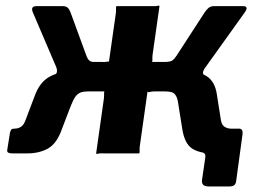

<svg xmlns="http://www.w3.org/2000/svg" viewBox="-20 -552 955 691"><path d="M731 119Q704 119 707 96L719 14Q721 -1 707 -4L768 -89H840Q855 -89 853 -70L830 99Q829 109 823.5 114Q818 119 805 119ZM23 0Q15 0 10 -2.5Q5 -5 6 -12L16 -75Q18 -82 20.5 -85.5Q23 -89 31 -89Q46 -89 56 -96Q66 -103 72 -120L108 -215Q119 -241 134.5 -257.5Q150 -274 174.5 -283.5Q199 -293 232 -295L296 -329H347Q358 -328 364.5 -330Q371 -332 372 -329L397 -505Q398 -516 397.5 -523Q397 -530 400 -530H529Q540 -529 546.5 -531Q553 -533 554 -530L529 -354Q528 -343 528.5 -336Q529 -329 526 -329H600L658 -295Q708 -292 731 -272.5Q754 -253 760 -215L775 -120Q778 -102 788.5 -95.5Q799 -89 812 -89Q824 -89 822 -76L814 -12Q813 -5 807.5 -2.5Q802 0 793 0H746Q697 0 670.5 -18Q644 -36 636 -88L623 -169Q620 -195 614 -206Q608 -217 598.5 -220Q589 -223 573 -223H536Q526 -223 519 -221Q512 -219 511 -223L483 -25Q482 -15 482.5 -7.5Q483 0 480 0H351Q341 -1 334 1Q327 3 326 0L354 -198Q355 -209 354.5 -216Q354 -223 357 -223H296Q281 -223 270 -219Q259 -215 251 -203.5Q243 -192 234 -169L203 -88Q185 -36 153.5 -18Q122 0 79 0ZM313 -267 176 -283Q184 -286 185 -293.5Q186 -301 183 -309L98 -508Q89 -530 112 -530H205Q218 -530 224 -524Q230 -518 234 -507L290 -354Q295 -340 301 -334.5Q307 -329 319 -329ZM566 -267 572 -329Q593 -329 601 -335Q609 -341 617 -354L717 -508Q723 -517 730.5 -523.5Q738 -530 751 -530H854Q876 -530 862 -509L716 -305Q711 -297 710.5 -291Q710 -285 716 -281Z"/></svg>

Font: Libre Franklin
Style: Bold Italic
Weight: 700
Italic angle: -8°
Designer: Pablo Impallari, Rodrigo Fuenzalida, Nhung Nguyen
Foundry: Impallari Type
Version: Version 3.000